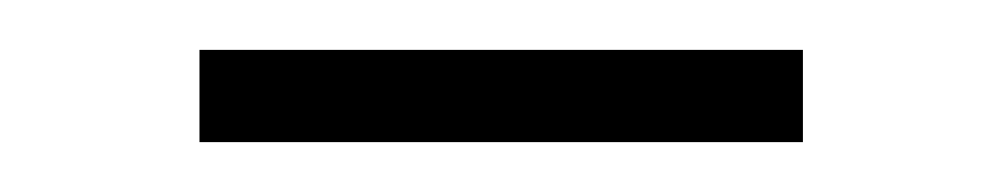

<svg xmlns="http://www.w3.org/2000/svg" viewBox="-20 -646 402 77"><path d="M302 -626V-589H60V-626Z"/></svg>

Font: Gemunu Libre ExtraLight
Style: Regular
Weight: 200
Designer: Puspanada Ekanayake, Sola Matas, Pathum Egodawatta, Kosala Senevirathne
Foundry: mooniak
Version: Version 1.100